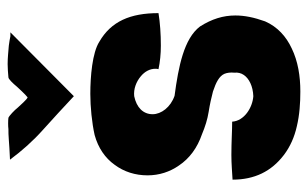

<svg xmlns="http://www.w3.org/2000/svg" viewBox="-168 -602 787 490"><g transform="rotate(-90 225.0 -357.5)"><path d="M236 16C275 16 313 10 346 -6C376 -20 401 -42 415 -74C425 -102 430 -126 430 -150C430 -181 421 -210 402 -240C371 -281 300 -295 225 -305C196 -315 178 -339 178 -361C178 -385 195 -402 224 -408C242 -410 261 -403 275 -391C287 -381 294 -368 294 -354C294 -352 294 -349 293 -346C312 -342 332 -340 353 -340C383 -340 411 -342 436 -346C436 -418 415 -467 363 -497C335 -515 274 -520 230 -520C197 -520 156 -516 125 -509C92 -500 66 -482 49 -458C31 -434 22 -405 22 -374C22 -344 31 -317 47 -294C65 -267 92 -247 127 -235C146 -227 165 -221 184 -218C203 -215 221 -211 236 -207C260 -199 275 -191 281 -178C284 -171 285 -162 284 -152C285 -144 283 -135 278 -128C269 -115 250 -105 224 -104C195 -106 161 -127 159 -158C135 -158 108 -160 74 -160C51 -160 30 -158 11 -157C11 -101 32 -58 74 -26C95 -10 120 1 147 7C176 14 207 16 236 16ZM224 -562 387 -724H377C371 -725 363 -727 353 -728C339 -729 323 -731 306 -731C295 -731 284 -730 272 -729C268 -729 257 -718 248 -707C246 -705 229 -686 221 -680C215 -682 201 -699 195 -705C188 -714 174 -727 169 -729C162 -730 147 -730 140 -729C133 -729 124 -729 113 -728C101 -727 84 -726 62 -725C85 -694 110 -666 138 -641C166 -616 195 -589 224 -562Z"/></g></svg>

Font: Londrina Solid CC
Style: CC
Weight: 400
Designer: Marcelo Magalhaes
Foundry: Tipos Pereira
Version: Version 1.003;FEAKit 1.0